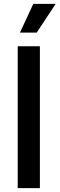

<svg xmlns="http://www.w3.org/2000/svg" viewBox="-20 -965 306 985"><path d="M184.6 -727.5H70.8V0H184.6ZM82.5 -797.9H168.5L265.6 -945.3H150.9Z"/></svg>

Font: Raveo Medium
Style: Regular
Weight: 500
Designer: Jakub Foglar, Rasmus Andersson (Inter)
Foundry: Jakubfoglar.com
Version: Version 1.100;Glyphs 3.2.3 (3260)